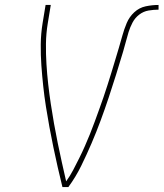

<svg xmlns="http://www.w3.org/2000/svg" viewBox="-20 -755 660 775"><path d="M232 0Q222 -40 213 -80Q204 -120 195.5 -160.5Q187 -201 179.5 -242Q172 -283 165.5 -324Q159 -365 154.5 -407Q150 -449 147 -491Q144 -533 144.5 -576Q145 -619 152 -662L164 -735H185L173 -662Q166 -620 165.5 -578.5Q165 -537 167.5 -496.5Q170 -456 174.5 -416Q179 -376 185 -336Q191 -296 198 -256.5Q205 -217 213 -178Q221 -139 229.5 -100.5Q238 -62 247 -23Q263 -45 275.5 -69Q288 -93 300 -117Q312 -141 322.5 -165Q333 -189 343 -213.5Q353 -238 362 -263Q371 -288 380 -312.5Q389 -337 397.5 -362Q406 -387 414 -412Q422 -437 429.5 -461.5Q437 -486 444.5 -511Q452 -536 459.5 -561Q467 -586 474 -611.5Q481 -637 491.5 -662Q502 -687 522 -705.5Q542 -724 568 -729.5Q594 -735 620 -735V-716Q600 -716 579.5 -712.5Q559 -709 542 -696Q525 -683 515 -664Q505 -645 499 -625.5Q493 -606 488 -586.5Q483 -567 477 -547Q463 -500 448.5 -453.5Q434 -407 418.5 -360.5Q403 -314 386 -268Q369 -222 349.5 -176.5Q330 -131 308 -86Q286 -41 256 0Z"/></svg>

Font: Iosevka Curly Thin Extended
Style: Italic
Weight: 100
Width: 7
Italic angle: -9°
Monospace: yes
Designer: Belleve Invis
Foundry: Belleve Invis
Version: Version 11.1.0; ttfautohint (v1.8.3)